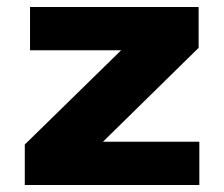

<svg xmlns="http://www.w3.org/2000/svg" viewBox="-20 -530 643 550"><path d="M51 0V-116L327 -386H66V-510H549V-393L275 -124H551V0Z"/></svg>

Font: Saira Expanded
Style: Bold
Weight: 700
Width: 7
Designer: Hector Gatti with collaboration of the Omnibus-Type team
Foundry: Omnibus-Type
Version: Version 1.100; ttfautohint (v1.8.3)